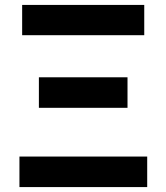

<svg xmlns="http://www.w3.org/2000/svg" viewBox="-20 -760 676 780"><path d="M566 -740H70V-617H566ZM498 -446H138V-322H498ZM578 -124H59V0H578Z"/></svg>

Font: Spoqa Han Sans Neo Bold
Style: Bold
Weight: 700
Designer: [Spoqa Han Sans Neo] Dong-huui Kim  Younghwa Kang  Yujin Lee  [Noto Sans] Ryoko NISHIZUKA  (kana & ideographs); Paul D. 
Foundry: Spoqa (http://www.spoqa-han-sans.com)
Version: Version 1.100;hotconv 1.0.109;makeotfexe 2.5.65596